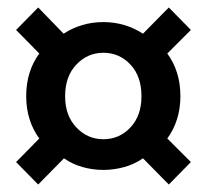

<svg xmlns="http://www.w3.org/2000/svg" viewBox="-20 -586 553 513"><path d="M82 -93 23 -153 85 -216Q68 -239 59 -267.5Q50 -296 50 -329Q50 -363 59 -391.5Q68 -420 85 -443L23 -506L82 -566L150 -496Q198 -527 256 -527Q314 -527 362 -496L431 -566L490 -506L427 -443Q444 -420 453 -391.5Q462 -363 462 -329Q462 -296 453 -267.5Q444 -239 427 -216L490 -153L431 -93L362 -163Q339 -147 311.5 -139.5Q284 -132 256 -132Q228 -132 201 -139.5Q174 -147 151 -163ZM256 -214Q299 -214 328.5 -245.5Q358 -277 358 -329Q358 -382 328.5 -413.5Q299 -445 256 -445Q214 -445 184 -413.5Q154 -382 154 -329Q154 -277 184 -245.5Q214 -214 256 -214Z"/></svg>

Font: CV Source Sans Light
Style: Bold
Weight: 600
Designer: Paul D. Hunt
Foundry: Adobe Systems Incorporated
Version: Version 3.001